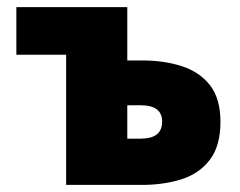

<svg xmlns="http://www.w3.org/2000/svg" viewBox="-20 -520 674 540"><path d="M166 0V-366H26V-500H338V-350H380Q441 -350 491 -334Q541 -318 570.5 -280.5Q600 -243 600 -177Q600 -110 570.5 -71Q541 -32 491 -16Q441 0 380 0ZM338 -130H374Q406 -130 421 -142Q436 -154 436 -178Q436 -201 421 -212.5Q406 -224 374 -224H338Z"/></svg>

Font: Source Sans 3 Black
Style: Regular
Weight: 900
Designer: Paul D. Hunt
Foundry: Adobe
Version: Version 3.046;hotconv 1.0.118;makeotfexe 2.5.65603